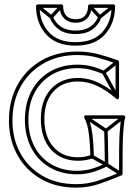

<svg xmlns="http://www.w3.org/2000/svg" viewBox="-20 -836 632 879"><path d="M452 -497 458 -511Q429 -525 398.5 -532.5Q368 -540 335 -540Q335 -540 335 -540Q335 -540 335 -540Q264 -540 209.5 -508.5Q155 -477 124.5 -420Q94 -363 94 -288Q94 -288 94 -288Q94 -288 94 -288Q94 -215 123.5 -158.5Q153 -102 207 -70Q261 -38 333 -38Q333 -38 333 -38Q333 -38 333 -38Q369 -38 403.5 -48Q438 -58 472 -75Q474 -76 475 -78Q476 -80 476 -82Q475 -140 474.5 -177Q474 -214 473 -238H457Q458 -214 458.5 -177Q459 -140 460 -82Q460 -80 463 -85.5Q466 -91 464 -89Q433 -73 400.5 -63.5Q368 -54 333 -54Q333 -54 333 -54Q333 -54 333 -54Q265 -54 214.5 -84Q164 -114 137 -166.5Q110 -219 110 -288Q110 -288 110 -288Q110 -288 110 -288Q110 -358 138 -411Q166 -464 217 -494Q268 -524 335 -524Q335 -524 335 -524Q335 -524 335 -524Q367 -524 395.5 -516.5Q424 -509 452 -497ZM522 -547 512 -559 450 -510Q448 -509 447.5 -506Q447 -503 448 -500L510 -386L524 -394L462 -508Q461 -510 459.5 -503Q458 -496 460 -498ZM377 -307 369 -293 461 -231Q463 -230 465.5 -230.5Q468 -231 470 -232L550 -294L540 -306L460 -244Q458 -243 464.5 -243.5Q471 -244 469 -245ZM406 -126 398 -112 464 -75Q464 -75 464 -75Q464 -75 464 -75L529 -33L537 -47L472 -89Q472 -89 472 -89Q472 -89 472 -89ZM541 -40Q541 -111 541.5 -156Q542 -201 544 -228Q546 -255 548 -271Q550 -287 553 -298Q554 -302 551.5 -305Q549 -308 545 -308H373Q369 -308 366.5 -304.5Q364 -301 366 -296Q373 -284 378.5 -266Q384 -248 388 -214Q392 -180 394 -119L399 -127Q384 -122 369 -119Q354 -116 338 -116Q266 -116 224.5 -163.5Q183 -211 183 -291Q183 -371 224.5 -417Q266 -463 336 -463Q383 -463 426.5 -442Q470 -421 512 -384Q516 -380 520.5 -382.5Q525 -385 525 -390V-552Q525 -554 523.5 -556.5Q522 -559 520 -560Q475 -576 430 -588Q385 -600 334 -600Q241 -600 170.5 -559.5Q100 -519 60.5 -448Q21 -377 21 -284Q21 -197 59 -127.5Q97 -58 166 -17.5Q235 23 328 23Q383 23 432.5 6.5Q482 -10 536 -33Q541 -35 541 -40ZM525 -40 530 -47Q478 -25 429.5 -9Q381 7 328 7Q240 7 174.5 -31Q109 -69 73 -135Q37 -201 37 -284Q37 -372 74.5 -439.5Q112 -507 179 -545.5Q246 -584 334 -584Q384 -584 427.5 -572Q471 -560 514 -544L509 -552V-390L522 -396Q479 -434 432.5 -456.5Q386 -479 336 -479Q260 -479 213.5 -428.5Q167 -378 167 -291Q167 -203 213.5 -151.5Q260 -100 338 -100Q355 -100 372 -103Q389 -106 405 -111Q410 -114 410 -119Q408 -183 403.5 -218Q399 -253 393 -272Q387 -291 380 -304L373 -292H545L537 -302Q534 -291 532 -275Q530 -259 528 -231Q526 -203 525.5 -157Q525 -111 525 -40ZM444 -755 430 -761Q419 -731 393 -713.5Q367 -696 326 -696Q326 -696 326 -696Q326 -696 326 -696Q286 -696 259.5 -713.5Q233 -731 222 -761L208 -755Q221 -721 250.5 -700.5Q280 -680 326 -680Q326 -680 326 -680Q326 -680 326 -680Q373 -680 402 -700.5Q431 -721 444 -755ZM397 -813 385 -803 431 -753Q433 -750 436.5 -750Q440 -750 442 -752L504 -802L494 -814L432 -764Q430 -763 437.5 -762Q445 -761 443 -763ZM158 -814 148 -802 210 -752Q212 -750 215.5 -750Q219 -750 221 -753L267 -803L255 -813L209 -763Q207 -761 214.5 -762Q222 -763 220 -764ZM326 -643Q244 -643 202.5 -690Q161 -737 161 -808L153 -800H261L253 -808Q253 -774 272.5 -753Q292 -732 326 -732Q361 -732 380 -753Q399 -774 399 -808L391 -800H499L491 -808Q491 -737 449.5 -690Q408 -643 326 -643ZM326 -627Q415 -627 461 -679Q507 -731 507 -808Q507 -811 504.5 -813.5Q502 -816 499 -816H391Q388 -816 385.5 -813.5Q383 -811 383 -808Q383 -780 369 -764Q355 -748 326 -748Q298 -748 283.5 -764Q269 -780 269 -808Q269 -811 266.5 -813.5Q264 -816 261 -816H153Q150 -816 147.5 -813.5Q145 -811 145 -808Q145 -731 191 -679Q237 -627 326 -627Z"/></svg>

Font: Tilt Prism
Style: Regular
Weight: 400
Version: Version 1.000